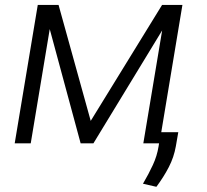

<svg xmlns="http://www.w3.org/2000/svg" viewBox="-20 -565 817 757"><path d="M38 0 128.9 -545.5H210.9L337.7 -88.4L619 -545.5H699.2L615.8 -43.7H682.9L673.3 11.7Q665.8 54.7 645.6 93.8Q625.4 132.8 596.6 171.5L543.7 159.4Q566.4 120.7 582.7 85.4Q599.1 50.1 605.1 12.8L607.2 0H545.1L619.3 -445L348.4 0H297.9L176.1 -450.3L101.2 0Z"/></svg>

Font: Inter P Light
Style: Italic
Weight: 300
Italic angle: 9.39999°
Designer: Rasmus Andersson
Foundry: rsms
Version: Version 3.018;git-588b23468